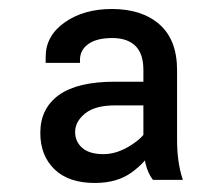

<svg xmlns="http://www.w3.org/2000/svg" viewBox="-20 -741 487 423"><path d="M295.9 -420.9Q295.9 -400.9 300.8 -380.1Q305.7 -359.4 316.9 -344.7H382.8Q376 -365.7 373 -387.5Q370.1 -409.2 370.1 -433.1V-586.4Q370.1 -653.3 331.3 -687.3Q292.5 -721.2 226.6 -721.2Q164.6 -721.2 122.6 -691.7Q80.6 -662.1 80.6 -615.7V-602.5H156.2V-608.9Q156.2 -630.9 174.6 -644Q192.9 -657.2 227.5 -657.2Q260.3 -657.2 278.1 -640.1Q295.9 -623 295.9 -586.9ZM310.1 -561H232.9Q150.4 -561 109.6 -531.5Q68.8 -502 68.8 -448.2Q68.8 -398.4 99.9 -368.2Q130.9 -337.9 189 -337.9Q238.3 -337.9 270.3 -361.3Q302.2 -384.8 313 -408.7L304.2 -463.4Q304.2 -444.8 271.7 -423.1Q239.3 -401.4 208 -401.4Q176.8 -401.4 161.1 -415.3Q145.5 -429.2 145.5 -450.2Q145.5 -473.1 167.5 -491Q189.5 -508.8 233.4 -508.8H310.1Z"/></svg>

Font: RobotoFlex
Style: Regular
Weight: 400
Designer: Berlow after Robertson
Foundry: Google
Version: Version 2.136